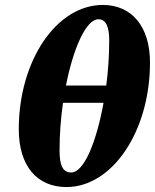

<svg xmlns="http://www.w3.org/2000/svg" viewBox="-20 -741 627 777"><path d="M249 16C434 16 587 -209 587 -488C587 -634 513 -721 396 -721C209 -721 56 -496 56 -218C56 -69 130 16 249 16ZM378 -663C408 -663 422 -635 422 -577C422 -518 418 -456 410 -395H247C277 -548 329 -663 378 -663ZM268 -43C235 -43 221 -70 221 -132C221 -197 226 -263 235 -325H399C371 -170 321 -43 268 -43Z"/></svg>

Font: Source Serif Pro Black
Style: Italic
Weight: 900
Italic angle: -12°
Designer: Frank Grießhammer
Foundry: Adobe Systems Incorporated
Version: Version 3.001;hotconv 1.0.111;makeotfexe 2.5.65597